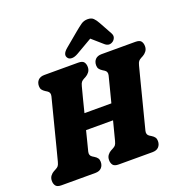

<svg xmlns="http://www.w3.org/2000/svg" viewBox="-161 -1083 1175 1227"><g transform="rotate(-20 427.0 -470.0)"><path d="M282.5 -143.5Q276.5 -118.5 295.5 -106.5L309 -98Q322 -90 328.8 -80.2Q335.5 -70.5 335.5 -55.5Q335.5 -31 321 -15.5Q306.5 0 278.5 0H49Q20 0 10 -13.5Q0 -27 0 -47Q0 -67.5 10.8 -81.2Q21.5 -95 34.5 -101.5L49.5 -109.5Q61 -115.5 67 -123Q73 -130.5 78 -149.5Q88 -187.5 101.8 -241.2Q115.5 -295 130.5 -353.5Q145.5 -412 159.2 -465.5Q173 -519 182.5 -556.5Q188.5 -581.5 169.5 -593.5L156 -602Q143 -610.5 136.2 -620Q129.5 -629.5 129.5 -644.5Q129.5 -669.5 144.2 -684.8Q159 -700 186.5 -700H416Q445.5 -700 455.2 -686.8Q465 -673.5 465 -653Q465 -633 454.2 -619.2Q443.5 -605.5 430.5 -598.5L415.5 -590.5Q404.5 -584.5 398.2 -577Q392 -569.5 387 -550.5Q378.5 -518.5 367.2 -474.8Q356 -431 344 -383H527Q540 -432.5 551.5 -478.2Q563 -524 571.5 -556.5Q577.5 -581.5 558.5 -593.5L545 -602Q532 -610.5 525.2 -620Q518.5 -629.5 518.5 -644.5Q518.5 -669.5 533.2 -684.8Q548 -700 575.5 -700H805Q834.5 -700 844.2 -686.8Q854 -673.5 854 -653Q854 -633 843.2 -619.2Q832.5 -605.5 819.5 -598.5L804.5 -590.5Q793.5 -584.5 787.2 -577Q781 -569.5 776 -550.5Q766 -512.5 752.2 -458.8Q738.5 -405 723.5 -346.5Q708.5 -288 694.8 -234.5Q681 -181 671.5 -143.5Q665.5 -118.5 684.5 -106.5L698 -98Q711 -90 717.8 -80.2Q724.5 -70.5 724.5 -55.5Q724.5 -31 710 -15.5Q695.5 0 667.5 0H438Q409 0 399 -13.5Q389 -27 389 -47Q389 -67.5 399.8 -81.2Q410.5 -95 423.5 -101.5L438.5 -109.5Q450 -115.5 456 -123Q462 -130.5 467 -149.5Q473.5 -175 482 -207.8Q490.5 -240.5 500 -277.5H316.5Q307 -239 298 -204.2Q289 -169.5 282.5 -143.5ZM432 -754.5Q408.5 -741 390.5 -741Q372.5 -741 364 -751Q341 -778 383 -813L476.5 -891Q503 -913 522.5 -926.8Q542 -940.5 567.5 -940.5Q593 -940.5 606.5 -927.2Q620 -914 632.5 -891L681 -803Q690 -786 685.2 -772.5Q680.5 -759 670 -751Q641.5 -730.5 614 -754.5L541.5 -818Z"/></g></svg>

Font: Fraunces 144pt SuperSoft Black
Style: Italic
Weight: 900
Italic angle: -16°
Version: Version 1.000;[b76b70a41]